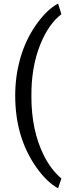

<svg xmlns="http://www.w3.org/2000/svg" viewBox="-20 -822 382 1072"><path d="M64.9 -288.6Q64.9 -398.9 94.5 -500.5Q124 -602.1 182.6 -685.1Q241.2 -768.1 304.2 -802.2L322.8 -742.7Q251.5 -688 205.8 -575.7Q160.2 -463.4 155.8 -324.2L155.3 -282.7Q155.3 -94.2 224.1 44.4Q265.6 127.4 322.8 174.3L304.2 229.5Q239.3 193.4 180.2 108.4Q64.9 -57.6 64.9 -288.6Z"/></svg>

Font: Vazir FD
Style: FD
Weight: 400
Foundry: Based on Dejavu fonts, by Saber Rastikerdar
Version: Version 26.0.0